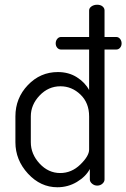

<svg xmlns="http://www.w3.org/2000/svg" viewBox="-20 -783 533 810"><path d="M421 -739V-627H470Q480 -627 486.5 -619Q493 -611 493 -600Q493 -589 486.5 -581.5Q480 -574 470 -574H421V-26Q421 -16 412 -8Q403 0 390 0Q378 0 368.5 -8Q359 -16 359 -26V-70Q342 -38 304.5 -15.5Q267 7 222 7Q151 7 98 -50.5Q45 -108 45 -183V-292Q45 -369 97.5 -424Q150 -479 224 -479Q270 -479 304.5 -457Q339 -435 356 -403V-574H238Q228 -574 221.5 -581.5Q215 -589 215 -600Q215 -611 221.5 -619Q228 -627 238 -627H356V-739Q356 -749 366 -756Q376 -763 390 -763Q404 -763 412.5 -756Q421 -749 421 -739ZM110 -292V-183Q110 -133 147 -93Q184 -53 234 -53Q282 -53 319 -89Q356 -125 356 -152V-292Q356 -349 319.5 -384Q283 -419 235 -419Q184 -419 147 -380Q110 -341 110 -292Z"/></svg>

Font: Dosis
Style: Book
Weight: 400
Designer: EdgarTolentino, PabloImpallari, IginoMarini
Foundry: EdgarTolentino, PabloImpallari, IginoMarini
Version: Version 1.007